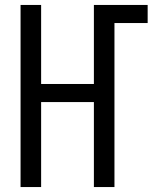

<svg xmlns="http://www.w3.org/2000/svg" viewBox="-20 -755 640 775"><path d="M63 0V-735H146V-416H359V-735H576V-662H442V0H359V-343H146V0Z"/></svg>

Font: Nova
Style: Regular
Weight: 400
Monospace: yes
Designer: Belleve Invis
Foundry: Belleve Invis
Version: Version 24.1.4; ttfautohint (v1.8.4)